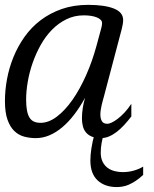

<svg xmlns="http://www.w3.org/2000/svg" viewBox="-20 -549 624 778"><path d="M85.9 -145Q85.9 -119.1 89.4 -101.1Q92.8 -83 99.9 -72Q106.9 -61 117.9 -56.2Q128.9 -51.3 144.5 -51.3Q177.2 -51.3 210.4 -76.4Q243.7 -101.6 273.7 -144.5Q303.7 -187.5 328.9 -244.1Q354 -300.8 371.1 -363.8L390.1 -434.1Q393.6 -445.8 393.6 -455.6Q393.6 -463.4 387.5 -469.2Q381.3 -475.1 371.1 -479Q360.8 -482.9 347.7 -484.9Q334.5 -486.8 319.8 -486.8Q281.2 -486.8 249 -470.9Q216.8 -455.1 190.7 -428.5Q164.6 -401.9 145 -366.9Q125.5 -332 112.3 -294.2Q99.1 -256.3 92.5 -217.8Q85.9 -179.2 85.9 -145ZM0 -139.6Q0 -183.1 8.5 -229Q17.1 -274.9 34.7 -318.1Q52.2 -361.3 79.6 -399.9Q106.9 -438.5 144.5 -467Q182.1 -495.6 230.2 -512.5Q278.3 -529.3 337.4 -529.3Q403.8 -529.3 441.4 -514.4Q479 -499.5 479 -467.8Q479 -459.5 477.3 -450.2Q475.6 -440.9 473.1 -430.7L400.9 -157.2Q398.9 -150.4 396.5 -141.4Q394 -132.3 391.8 -122.8Q389.6 -113.3 388.2 -103.3Q386.7 -93.3 386.7 -84.5Q386.7 -68.8 392.8 -58.1Q398.9 -47.4 415.5 -47.4Q421.9 -47.4 432.9 -52.5Q443.8 -57.6 457.3 -67.9Q470.7 -78.1 484.9 -93.3Q499 -108.4 512.2 -128.4V-77.1Q497.6 -58.1 482.7 -42Q467.8 -25.9 452.4 -14.2Q437 -2.4 421.1 4.2Q405.3 10.7 388.7 10.7Q366.7 10.7 351.8 4.4Q336.9 -2 328.1 -12.7Q319.3 -23.4 315.7 -38.1Q312 -52.7 312 -68.8Q312 -89.8 315.4 -111.6Q318.8 -133.3 324.7 -152.8Q303.7 -114.7 280.5 -84.5Q257.3 -54.2 231.9 -33Q206.5 -11.7 179.7 -0.5Q152.8 10.7 125 10.7Q100.6 10.7 77.9 4.6Q55.2 -1.5 37.8 -18.3Q20.5 -35.2 10.3 -64.2Q0 -93.3 0 -139.6ZM364.3 -10.7H402.3Q395 11.2 391.6 31Q388.2 50.8 388.2 69.3Q388.2 91.3 395.8 106.4Q403.3 121.6 415.8 130.9Q428.2 140.1 444.3 144.3Q460.4 148.4 477.5 148.4Q501 148.4 522.9 142.1Q544.9 135.7 560.1 126V159.7Q543.9 174.8 529.3 184.3Q514.6 193.8 501.5 199.5Q488.3 205.1 476.1 207Q463.9 209 453.1 209Q404.8 209 375.5 181.9Q346.2 154.8 346.2 101.1Q346.2 80.1 350.3 52.2Q354.5 24.4 364.3 -10.7Z"/></svg>

Font: Arian AMU Serif
Style: Italic
Weight: 400
Italic angle: -15°
Designer: Ruben Hakobyan (Tarumian)
Foundry: Ruben Hakobyan (Tarumian)
Version: Version 1.002